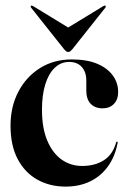

<svg xmlns="http://www.w3.org/2000/svg" viewBox="-20 -664 461 693"><path d="M406.5 -331.5Q406.5 -305 391.2 -289Q376 -273 350 -273Q323 -273 307.2 -289.5Q291.5 -306 291.5 -337V-373Q291.5 -404.5 275 -422.5Q258.5 -440.5 229.5 -440.5Q200 -440.5 177.8 -419.5Q155.5 -398.5 143.5 -359.8Q131.5 -321 131.5 -268Q131.5 -202 150.5 -156.8Q169.5 -111.5 202.2 -88.2Q235 -65 276.5 -65Q322.5 -65 354.8 -85.5Q387 -106 399 -149.5Q399.5 -151.5 400.5 -152.2Q401.5 -153 402.5 -153Q404 -152.5 404.5 -151.2Q405 -150 404.5 -148Q395 -98 369.2 -62.8Q343.5 -27.5 304.8 -9Q266 9.5 216.5 9.5Q160 9.5 115 -15.5Q70 -40.5 44 -89.5Q18 -138.5 18 -210.5Q18 -278.5 46 -332.5Q74 -386.5 124 -418Q174 -449.5 239 -449.5Q293.5 -449.5 330.5 -434Q367.5 -418.5 387 -391.8Q406.5 -365 406.5 -331.5ZM255 -547 99.5 -642Q97 -643.5 95 -643.8Q93 -644 91.5 -643Q91 -642.5 90.8 -640.5Q90.5 -638.5 92.5 -636L212 -485.5Q216 -481 219 -478.8Q222 -476.5 226 -476.5Q230.5 -476.5 233.5 -478.8Q236.5 -481 240.5 -485.5L360 -636Q361.5 -638.5 361.8 -640.5Q362 -642.5 361 -643Q359.5 -644 357.5 -643.8Q355.5 -643.5 353 -642L197 -547Z"/></svg>

Font: Fraunces 120pt SemiBold
Style: Regular
Weight: 600
Version: Version 1.000;[b76b70a41]